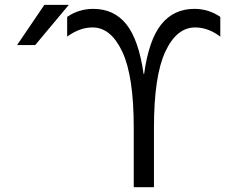

<svg xmlns="http://www.w3.org/2000/svg" viewBox="-20 -777 1040 797"><path d="M164.1 -756.8H265.6L126 -589.8H50.8ZM619.1 -247.1V0H535.2V-247.1Q535.2 -460.9 487.8 -562Q440.4 -663.1 364.3 -663.1Q310.5 -663.1 258.8 -625V-707Q307.6 -740.2 367.2 -740.2Q453.1 -740.2 504.4 -676.3Q555.7 -612.3 576.2 -469.7H578.1Q597.7 -611.3 649.4 -675.8Q701.2 -740.2 787.1 -740.2Q845.7 -740.2 894.5 -707V-625Q843.8 -663.1 790 -663.1Q712.9 -663.1 666 -562Q619.1 -460.9 619.1 -247.1Z"/></svg>

Font: Gen Shin Gothic Monospace Normal
Style: Regular
Weight: 350
Designer: [Source Han Sans]
Ryoko NISHIZUKA  (kana & ideographs); Paul D. Hunt (Latin, Greek & Cyrillic); Wenlong ZHANG  (bopomofo
Version: Version 1.002.20150607